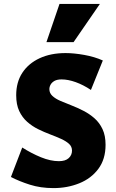

<svg xmlns="http://www.w3.org/2000/svg" viewBox="-20 -947 594 984"><path d="M349 -175Q349 -196 333.5 -210Q318 -224 292.5 -235.5Q267 -247 236.5 -258.5Q206 -270 175.5 -285Q145 -300 119.5 -322.5Q94 -345 78.5 -378Q63 -411 63 -459Q63 -526 94.5 -574Q126 -622 183 -648.5Q240 -675 316 -675Q359 -675 412 -665.5Q465 -656 507 -637L446 -486Q407 -512 368 -526Q329 -540 296 -540Q273 -540 259.5 -532.5Q246 -525 239.5 -513.5Q233 -502 233 -490Q233 -470 248.5 -455.5Q264 -441 289.5 -430Q315 -419 346 -407Q377 -395 408 -379Q439 -363 464.5 -340.5Q490 -318 505.5 -285Q521 -252 521 -205Q521 -131 484 -81.5Q447 -32 386 -7.5Q325 17 254 17Q188 17 133 -0.5Q78 -18 36 -40L94 -191Q141 -161 190 -141Q239 -121 282 -121Q315 -121 332 -136.5Q349 -152 349 -175ZM218 -731 285 -927H492L357 -731Z"/></svg>

Font: Ysabeau SC Black
Style: Regular
Weight: 900
Designer: Christian Thalmann (Catharsis Fonts)
Version: Version 2.001;gftools[0.9.30]; featfreeze: smcp